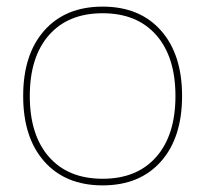

<svg xmlns="http://www.w3.org/2000/svg" viewBox="-20 -550 620 580"><path d="M50 -260Q50 -386 114 -458Q178 -530 290 -530Q402 -530 466 -458Q530 -386 530 -260Q530 -134 466 -62Q402 10 290 10Q178 10 114 -62Q50 -134 50 -260ZM290 -10Q394 -10 452 -76Q510 -142 510 -260Q510 -378 452 -444Q394 -510 290 -510Q186 -510 128 -444Q70 -378 70 -260Q70 -142 128 -76Q186 -10 290 -10Z"/></svg>

Font: Enso Thin
Style: Regular
Weight: 100
Designer: Coji Morishita
Foundry: UNDERFOREST DESIGN
Version: Version 1.000